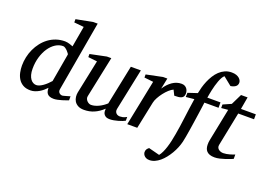

<svg xmlns="http://www.w3.org/2000/svg" viewBox="-128 -1092 2353 1677"><g transform="rotate(20 1049.0 -254.0)"><path d="M415 -85.9Q412.6 -71.8 416.5 -63Q420.4 -54.2 427 -49.1Q433.6 -43.9 440.7 -42Q447.8 -40 451.2 -40Q454.6 -40 465.1 -42.7Q475.6 -45.4 487.3 -48.8Q499 -52.2 509.3 -55.2L522.9 -59.1V-22Q517.1 -19.5 501.5 -13.9Q485.8 -8.3 466.8 -2.4Q447.8 3.4 427.5 7.8Q407.2 12.2 392.1 12.2Q369.1 12.2 354.5 6.6Q339.8 1 331.5 -9Q323.2 -19 320.1 -32.7Q316.9 -46.4 316.9 -63Q303.7 -48.8 287.8 -35.4Q272 -22 253.9 -11.5Q235.8 -1 215.8 5.6Q195.8 12.2 174.8 12.2Q132.8 12.2 105.2 -3.9Q77.6 -20 61.5 -45.9Q45.4 -71.8 38.8 -103.5Q32.2 -135.3 32.2 -167Q32.2 -206.5 40.8 -246.3Q49.3 -286.1 66.2 -322.5Q83 -358.9 107.4 -390.1Q131.8 -421.4 163.1 -444.6Q194.3 -467.8 232.7 -481Q271 -494.1 314.9 -494.1Q326.2 -494.1 336.9 -491.9Q347.7 -489.7 357.4 -486.8Q367.2 -483.9 375.5 -480.5Q383.8 -477.1 390.1 -475.1L423.8 -668L333 -676.8V-707L487.8 -736.8H528.8ZM376 -394Q376.5 -396 370.4 -405Q364.3 -414.1 354.7 -423.8Q345.2 -433.6 334 -441.4Q322.8 -449.2 313 -449.2Q276.4 -449.2 243.2 -428Q210 -406.7 184.6 -369.6Q159.2 -332.5 144 -282Q128.9 -231.4 128.9 -172.9Q128.9 -140.6 135.5 -117.2Q142.1 -93.8 153.1 -78.6Q164.1 -63.5 178.2 -56.2Q192.4 -48.8 207 -48.8Q220.7 -48.8 236.6 -55.7Q252.4 -62.5 268.6 -74Q284.7 -85.4 300.5 -100.3Q316.4 -115.2 330.1 -130.9Z M1049.8 -23.9Q1040.5 -18.6 1024.2 -12.2Q1007.8 -5.9 988.8 -0.5Q969.7 4.9 950 8.5Q930.2 12.2 914.1 12.2Q885.7 12.2 872.1 2.7Q858.4 -6.8 853.3 -19.3Q848.1 -31.7 848.6 -44.4Q849.1 -57.1 849.1 -63Q809.6 -25.4 766.4 -6.6Q723.1 12.2 672.9 12.2Q638.2 12.2 616.2 0Q594.2 -12.2 583 -30.8Q571.8 -49.3 569.3 -71.3Q566.9 -93.3 570.8 -112.8L635.7 -424.8L551.8 -434.1V-462.9L702.6 -494.1H743.7L664.1 -112.8Q661.1 -100.1 665.3 -88.6Q669.4 -77.1 677.5 -68.6Q685.5 -60.1 695.8 -54.9Q706.1 -49.8 715.8 -49.8Q733.9 -49.8 752.2 -54.9Q770.5 -60.1 788.6 -68.8Q806.6 -77.6 823.2 -89.1Q839.8 -100.6 854 -113.8L929.7 -481.9H1022.9L942.9 -97.2Q939.5 -81.5 942.9 -71Q946.3 -60.5 953.4 -53.7Q960.4 -46.9 969.5 -43.9Q978.5 -41 986.8 -41Q996.6 -41 1012.7 -43.9Q1028.8 -46.9 1049.8 -59.1Z M1461.9 -426.8Q1461.9 -409.2 1455.6 -398.7Q1449.2 -388.2 1437.5 -382.8Q1425.8 -377.4 1409.4 -375.7Q1393.1 -374 1372.6 -374L1348.6 -421.9Q1330.1 -414.1 1308.8 -394.8Q1287.6 -375.5 1268.6 -350.8Q1249.5 -326.2 1235.4 -300Q1221.2 -273.9 1216.8 -252L1164.6 0H1071.8L1157.7 -424.8L1073.7 -434.1V-462.9L1224.6 -494.1H1264.6L1243.7 -393.1Q1274.4 -440.4 1313.5 -467.3Q1352.5 -494.1 1397.9 -494.1Q1416 -494.1 1428.2 -487.5Q1440.4 -481 1448 -470.7Q1455.6 -460.4 1458.7 -448.7Q1461.9 -437 1461.9 -426.8Z M1867.7 -674.8Q1867.7 -650.9 1850.1 -637.9Q1832.5 -625 1804.7 -621.1L1726.6 -684.1Q1715.8 -675.3 1706.5 -658.7Q1697.3 -642.1 1689.5 -621.1Q1681.6 -600.1 1675 -576.4Q1668.5 -552.7 1663.6 -530.5Q1658.7 -508.3 1655.3 -489Q1651.9 -469.7 1649.9 -457H1772V-407.2H1640.6Q1639.2 -396 1635.5 -368.2Q1631.8 -340.3 1626.5 -303.7Q1621.1 -267.1 1615 -225.3Q1608.9 -183.6 1602.8 -144.8Q1596.7 -106 1590.8 -73.2Q1585 -40.5 1580.6 -22Q1573.7 5.9 1561.8 35.4Q1549.8 64.9 1533.4 92.8Q1517.1 120.6 1497.3 145.5Q1477.5 170.4 1455.3 189Q1433.1 207.5 1408.9 218.3Q1384.8 229 1359.9 229Q1340.8 229 1328.4 222.7Q1315.9 216.3 1309.1 207.8Q1302.2 199.2 1299.6 191.2Q1296.9 183.1 1296.9 179.2Q1296.9 160.2 1304.2 149.7Q1311.5 139.2 1322.8 130.9L1424.8 157.2Q1438 141.1 1449 117.7Q1460 94.2 1469 65.9Q1478 37.6 1485.4 5.1Q1492.7 -27.3 1498.5 -62Q1511.2 -132.8 1522 -220Q1532.7 -307.1 1547.9 -405.8L1470.7 -397.9L1471.7 -437L1558.6 -465.8Q1563.5 -492.2 1572 -522.7Q1580.6 -553.2 1593.3 -583.3Q1606 -613.3 1623.3 -641.1Q1640.6 -668.9 1663.1 -690.2Q1685.5 -711.4 1713.6 -724.1Q1741.7 -736.8 1775.9 -736.8Q1801.3 -736.8 1818.8 -730.5Q1836.4 -724.1 1847.2 -714.6Q1857.9 -705.1 1862.8 -694.3Q1867.7 -683.6 1867.7 -674.8Z M1950.7 -418.9 1887.7 -105Q1884.8 -91.8 1888.7 -81.3Q1892.6 -70.8 1901.1 -63.7Q1909.7 -56.6 1921.1 -52.7Q1932.6 -48.8 1945.3 -48.8Q1959.5 -48.8 1974.6 -51.5Q1989.7 -54.2 2003.7 -58.1Q2017.6 -62 2029.5 -66.2Q2041.5 -70.3 2049.3 -73.2V-33.2Q2043 -30.3 2024.9 -22.9Q2006.8 -15.6 1983.4 -7.8Q1960 0 1934.1 6.1Q1908.2 12.2 1886.7 12.2Q1859.4 12.2 1841.3 5.6Q1823.2 -1 1812.5 -12.5Q1801.8 -23.9 1797.1 -39.8Q1792.5 -55.7 1792.5 -74.2Q1792.5 -84 1793.2 -94.2Q1793.9 -104.5 1796.4 -115.2L1857.4 -418.9L1794.4 -413.1V-445.8L1869.6 -479L1918.5 -579.1H1979.5L1959.5 -464.8H2097.7V-418.9Z"/></g></svg>

Font: Charis SIL Phon
Style: Italic
Weight: 400
Italic angle: -11°
Foundry: SIL International
Version: Version 5.000